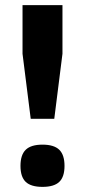

<svg xmlns="http://www.w3.org/2000/svg" viewBox="-20 -720 332 750"><path d="M80.5 -135Q101 -155 146 -155Q191 -155 211.5 -135Q232 -115 232 -72Q232 -29 211.5 -9.5Q191 10 146 10Q101 10 80.5 -9.5Q60 -29 60 -72Q60 -115 80.5 -135ZM68 -700H224V-510L192 -256H100L68 -510Z"/></svg>

Font: Fivo Sans Modern
Style: Regular
Weight: 700
Designer: Alexander Slobzheninov
Foundry: Alexander Slobzheninov
Version: 1.0